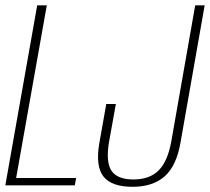

<svg xmlns="http://www.w3.org/2000/svg" viewBox="-38 -695 788 720"><path d="M-18 0 101.5 -675H137.5L22.5 -27.5H247.5L242.5 0ZM459 5.5Q381 5.5 350.5 -32.5Q320 -70.5 334 -155.5L360.5 -305H396.5L370.5 -160.5Q358.5 -87 380.2 -54.5Q402 -22 462.5 -22Q523 -22 557 -56Q591 -90 604.5 -165.5L694 -675H729.5L639 -161Q624 -73.5 579.8 -34Q535.5 5.5 459 5.5Z"/></svg>

Font: Anybody ExtraLight
Style: Italic
Weight: 200
Italic angle: -10°
Designer: Tyler Finck
Foundry: Etcetera Type Company
Version: Version 1.010; ttfautohint (v1.8.3) -l 8 -r 50 -G 200 -x 14 